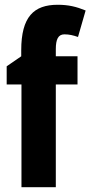

<svg xmlns="http://www.w3.org/2000/svg" viewBox="-20 -785 379 805"><path d="M305 -431V-549H214V-579C214 -620 224 -641 250 -641C270 -641 287 -637 307 -630L339 -741C300 -757 267 -765 222 -765C122 -765 69 -715 69 -574V-549L8 -507V-431H70V0H214V-431Z"/></svg>

Font: Noto Sans Gurmukhi UI ExtraCondensed ExtraBold
Style: Regular
Weight: 800
Width: 2
Designer: Jelle Bosma - Monotype Design Team
Foundry: Monotype Imaging Inc.
Version: Version 2.004